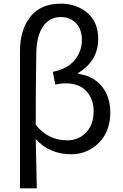

<svg xmlns="http://www.w3.org/2000/svg" viewBox="-20 -829 671 1048"><path d="M89 199V-549Q89 -666 145.5 -737.5Q202 -809 312 -809Q397 -809 456.5 -759Q516 -709 516 -617Q516 -497 407 -431V-426Q488 -415 535 -358.5Q582 -302 582 -216Q582 -111 519 -49Q456 13 369 13Q250 13 175 -70Q175 -62 181 199ZM348 -63Q409 -63 450 -106Q491 -149 491 -221Q491 -289 451.5 -331.5Q412 -374 338 -374Q307 -374 282 -367L268 -437Q349 -453 388 -501.5Q427 -550 427 -610Q427 -670 394.5 -703Q362 -736 313 -736Q250 -736 214.5 -684Q179 -632 178 -536Q175 -342 175 -148Q242 -63 348 -63Z"/></svg>

Font: Noto Sans SC
Style: Regular
Weight: 400
Designer: Ryoko NISHIZUKA  (kana, bopomofo & ideographs); Paul D. Hunt (Latin, Greek & Cyrillic); Sandoll Communications , Soo-you
Foundry: Adobe
Version: Version 2.002;hotconv 1.0.116;makeotfexe 2.5.65601